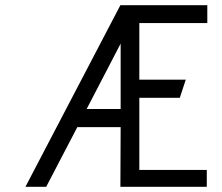

<svg xmlns="http://www.w3.org/2000/svg" viewBox="-20 -720 854 740"><path d="M777 0V-65H517V-343H673L696 -413H517V-631H779V-700H444L78 0H158L278 -230H445L444 0ZM445 -300H314L445 -552Z"/></svg>

Font: Advent Pro
Style: Medium
Weight: 500
Designer: Andreas Kalpakidis
Foundry: Andreas Kalpakidis
Version: Version 2.002 2008